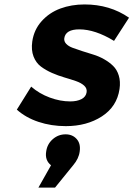

<svg xmlns="http://www.w3.org/2000/svg" viewBox="-20 -565 604 869"><path d="M56.2 -68.8 121.1 -172.9Q157.7 -141.1 205.1 -123.5Q252.4 -106 297.9 -106Q328.6 -106 348.9 -116.5Q369.1 -127 372.1 -147.9Q374.5 -165 360.8 -177.5Q347.2 -189.9 323.7 -198Q300.3 -206.1 271.7 -214.4Q243.2 -222.7 215.3 -234.9Q187.5 -247.1 165.3 -263.7Q143.1 -280.3 131.8 -309.3Q120.6 -338.4 126 -377Q133.8 -430.7 168.5 -469.2Q203.1 -507.8 253.2 -526.4Q303.2 -544.9 362.8 -544.9Q477.1 -544.9 564 -484.9L496.1 -379.9Q410.6 -432.1 338.9 -432.1Q276.9 -432.1 271 -392.1Q269 -377.9 279.5 -366.7Q290 -355.5 308.8 -348.6Q327.6 -341.8 352.1 -333.7Q376.5 -325.7 401.9 -318.1Q427.2 -310.5 450.9 -297.1Q474.6 -283.7 491.9 -266.8Q509.3 -250 517.6 -223.1Q525.9 -196.3 521 -162.1Q509.3 -82.5 441.2 -38.3Q373 5.9 277.8 5.9Q211.9 5.9 154.1 -13.4Q96.2 -32.7 56.2 -68.8ZM153.8 284.2 210.9 183.1Q182.6 160.6 189 121.1Q193.4 87.4 218.5 65.2Q243.7 43 276.9 43Q308.1 43 326.9 64Q345.7 85 340.8 120.1Q336.9 152.8 311 183.1L229 284.2Z"/></svg>

Font: Trueno SemiBold
Style: Italic
Weight: 600
Designer: Julieta Ulanovsky
Foundry: Julieta Ulanovsky
Version: Version 3.001b | FøM Fix